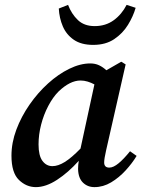

<svg xmlns="http://www.w3.org/2000/svg" viewBox="-20 -753 586 787"><path d="M138 -161Q138 -115 154 -93.5Q170 -72 195 -72Q218 -72 245.5 -89Q273 -106 310 -144L367 -407Q354 -414 339.5 -418.5Q325 -423 310 -423Q267 -423 220 -378Q197 -355 178 -319Q159 -283 148.5 -242Q138 -201 138 -161ZM367 14Q339 14 320 -4.5Q301 -23 300 -60Q300 -78 303 -94Q260 -46 214 -16Q168 14 127 14Q88 14 57.5 -15.5Q27 -45 27 -115Q27 -168 47 -221.5Q67 -275 101 -324Q135 -373 177 -411Q219 -449 264 -471Q309 -493 350 -493Q370 -493 386 -485.5Q402 -478 416 -465L477 -500L495 -489L415 -137Q407 -102 407 -87Q407 -66 428 -66Q445 -66 466.5 -84Q488 -102 513 -133L540 -114Q522 -84 495 -54.5Q468 -25 435.5 -5.5Q403 14 367 14ZM362 -569Q313 -569 282.5 -590Q252 -611 237.5 -645Q223 -679 221 -718L259 -733Q273 -696 299 -671Q325 -646 368 -646Q413 -646 446 -670Q479 -694 499 -733L536 -721Q526 -686 504.5 -651Q483 -616 448 -592.5Q413 -569 362 -569Z"/></svg>

Font: Source Serif 4 Semibold
Style: Italic
Weight: 600
Italic angle: -12°
Designer: Frank Grießhammer
Foundry: Adobe
Version: Version 4.005;hotconv 1.1.0;makeotfexe 2.6.0